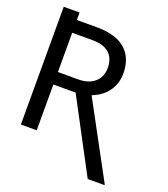

<svg xmlns="http://www.w3.org/2000/svg" viewBox="-163 -871 1015 1158"><g transform="rotate(20 344.0 -292.5)"><path d="M44.9 -755.9H146.5V-659.2H44.9ZM520.5 -499Q520.5 -452.1 501.5 -413.1Q482.4 -374 446.8 -346.2Q411.1 -318.4 361.3 -303.7L334 -293.9H123V-374H277.3Q324.2 -374 356.4 -390.6Q388.7 -407.2 404.8 -435.5Q420.9 -463.9 420.9 -499Q420.9 -538.1 405.8 -566.4Q390.6 -594.7 358.9 -610.4Q327.1 -626 277.3 -626H146.5V0H44.9V-708H277.3Q356.4 -708 410.6 -684.1Q464.8 -660.2 492.7 -613.3Q520.5 -566.4 520.5 -499ZM278.3 -314.5H383.8L643.6 166V170.9H536.1Z"/></g></svg>

Font: Pretendard GOV Variable
Style: Regular
Weight: 400
Designer: Base glyphs from Inter by Rasmus Andersson; Hangul glyphs from Noto Sans CJK(Source Han Sans) by Jang Soo-young and Kang
Foundry: Kil Hyung-jin
Version: Version 1.307;Glyphs 3.2 (3192)